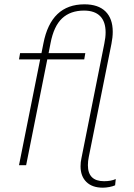

<svg xmlns="http://www.w3.org/2000/svg" viewBox="-20 -765 621 889"><path d="M516 64 513 93Q502 98 486 101Q470 104 456 104Q407 104 380 77.5Q353 51 353 5Q353 -15 357 -32L463 -563Q469 -592 469 -615Q469 -665 443.5 -690.5Q418 -716 369 -716Q306 -716 267.5 -680Q229 -644 214 -565L205 -519H375L370 -490H199L101 0H68L166 -490H68L73 -519H172L181 -564Q216 -745 371 -745Q435 -745 468.5 -712Q502 -679 502 -618Q502 -592 496 -562L391 -38Q387 -19 387 0Q387 74 462 74Q494 74 516 64Z"/></svg>

Font: Montserrat Alternates ExLight
Style: Italic
Weight: 275
Italic angle: -11.3°
Designer: Julieta Ulanovsky
Foundry: Julieta Ulanovsky
Version: Version 7.200